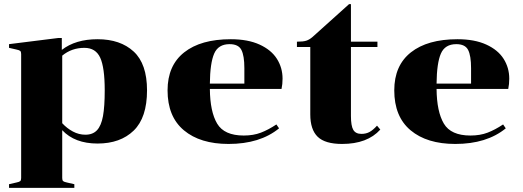

<svg xmlns="http://www.w3.org/2000/svg" viewBox="-20 -689 2548 935"><path d="M24 208 59 200Q74 197 78.5 193Q83 189 83 178V-426Q83 -437 78.5 -441Q74 -445 59 -448L24 -456V-474L264 -504H281V-446Q348 -498 455 -498Q566 -498 631 -438Q696 -378 696 -249Q696 -116 631 -53Q566 10 455 10Q344 10 283 -55V178Q283 189 287.5 193Q292 197 307 200L342 208V226H24ZM283 -418V-89Q306 -64 335 -48.5Q364 -33 396 -33Q432 -33 452.5 -55Q473 -77 481.5 -123.5Q490 -170 490 -249Q490 -360 468 -408Q446 -456 391 -456Q329 -456 283 -418Z M1167 -29Q1214 -29 1250.5 -43Q1287 -57 1326 -83L1339 -64Q1246 12 1093 12Q955 12 875.5 -54.5Q796 -121 796 -249Q796 -370 877 -434Q958 -498 1104 -498Q1187 -498 1244 -472Q1301 -446 1328.5 -402.5Q1356 -359 1356 -306Q1356 -279 1351 -256H1002Q1003 -145 1037.5 -87Q1072 -29 1167 -29ZM1002 -282H1170V-357Q1170 -418 1155.5 -446Q1141 -474 1098 -474Q1043 -474 1023 -428Q1003 -382 1002 -282Z M1426 -460V-486Q1457 -486 1472 -491Q1487 -496 1502 -509L1680 -669H1689V-486H1818V-460H1689V-124Q1689 -76 1700.5 -56.5Q1712 -37 1740 -37Q1762 -37 1779 -46Q1796 -55 1816 -77L1832 -58Q1769 12 1646 12Q1563 12 1527 -23Q1491 -58 1491 -132V-460Z M2271 -29Q2318 -29 2354.5 -43Q2391 -57 2430 -83L2443 -64Q2350 12 2197 12Q2059 12 1979.5 -54.5Q1900 -121 1900 -249Q1900 -370 1981 -434Q2062 -498 2208 -498Q2291 -498 2348 -472Q2405 -446 2432.5 -402.5Q2460 -359 2460 -306Q2460 -279 2455 -256H2106Q2107 -145 2141.5 -87Q2176 -29 2271 -29ZM2106 -282H2274V-357Q2274 -418 2259.5 -446Q2245 -474 2202 -474Q2147 -474 2127 -428Q2107 -382 2106 -282Z"/></svg>

Font: Chonburi
Style: Regular
Weight: 400
Designer: Thanarat Vachiruckul and Stawix Ruecha
Foundry: Cadson Demak & Katatrad
Version: Version 1.000